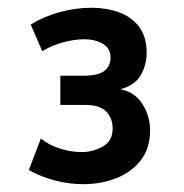

<svg xmlns="http://www.w3.org/2000/svg" viewBox="-20 -740 471 491"><path d="M192.9 -269Q157.2 -269 121.1 -278.3Q85 -287.6 53.7 -305.2L84.5 -385.7Q104 -369.6 132.3 -360.4Q160.6 -351.1 189 -351.1Q217.3 -351.1 242.7 -365.2Q268.1 -379.4 268.1 -411.1Q268.1 -438.5 251.2 -455.1Q234.4 -471.7 197.8 -471.7H134.3V-546.4H194.3Q231.4 -546.4 247.1 -558.8Q262.7 -571.3 262.7 -592.8Q262.7 -616.7 242.7 -628.2Q222.7 -639.6 195.3 -639.6Q170.9 -639.6 142.6 -632.1Q114.3 -624.5 87.9 -609.4L58.6 -677.2Q90.8 -697.3 131.8 -708.7Q172.9 -720.2 213.9 -720.2Q251.5 -720.2 283.7 -708.7Q315.9 -697.3 335.4 -671.9Q355 -646.5 355 -604.5Q355 -574.7 340.3 -548.3Q325.7 -522 287.6 -511.7Q324.7 -504.9 344.2 -473.9Q363.8 -442.9 363.8 -406.7Q363.8 -360.4 339.8 -329.8Q315.9 -299.3 277.1 -284.2Q238.3 -269 192.9 -269Z"/></svg>

Font: Comme ExtraBold
Style: Regular
Weight: 800
Version: Version 1.000;gftools[0.9.27]